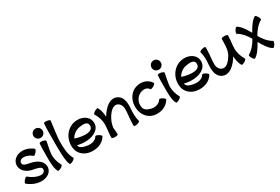

<svg xmlns="http://www.w3.org/2000/svg" viewBox="94 -2058 4886 3350"><g transform="rotate(-30 2536.5 -383.0)"><path d="M40 -59C259 125 536 48 524 -136C516 -246 405 -307 291 -328C230 -339 156 -353 155 -401C153 -492 293 -502 409 -405C417 -399 442 -414 464 -441C486 -467 497 -494 489 -501C308 -653 63 -572 68 -399C70 -296 163 -225 269 -205C340 -192 433 -175 436 -130C444 -16 270 -29 120 -155C112 -162 87 -146 65 -119C43 -93 32 -66 40 -59Z M764 -709C764 -734 755 -758 737 -776C719 -793 696 -803 671 -803C646 -803 622 -793 604 -776C587 -758 577 -734 577 -709C577 -684 587 -661 604 -643C622 -625 646 -616 671 -616C696 -616 719 -625 737 -643C755 -661 764 -684 764 -709ZM609 -546C600 -500 600 -360 600 -267C600 -164 600 -43 643 31C649 41 677 34 707 17C737 0 757 -22 751 -31C710 -103 688 -184 688 -267C688 -302 715 -436 732 -521C734 -532 708 -546 675 -553C641 -559 612 -556 609 -546Z M849 -808C840 -745 840 -536 840 -400C840 -253 840 -43 883 31C889 41 917 34 947 17C977 0 997 -22 991 -31C928 -142 928 -273 928 -400C928 -457 955 -661 973 -792C974 -802 947 -815 913 -819C879 -824 850 -819 849 -808Z M1619 -102C1625 -111 1605 -133 1575 -150C1545 -168 1517 -174 1511 -165C1472 -96 1385 -79 1304 -93C1238 -104 1166 -123 1155 -185V-188C1408 -124 1641 -222 1608 -408C1587 -527 1456 -586 1328 -564C1148 -532 1037 -353 1069 -170C1087 -65 1176 12 1282 30C1414 54 1554 12 1619 -102ZM1350 -441C1425 -454 1511 -457 1522 -392C1546 -257 1363 -252 1173 -312C1205 -377 1271 -427 1350 -441Z M1686 -502C1728 -430 1759 -350 1759 -267C1759 -177 1740 -89 1740 0C1740 11 1768 20 1802 20C1837 20 1865 11 1865 0C1865 -46 1860 -91 1855 -136C1864 -193 1880 -248 1908 -299C1963 -399 2046 -493 2133 -447C2193 -415 2205 -340 2199 -271C2190 -174 2175 -9 2182 16C2185 27 2214 28 2248 19C2281 10 2306 -6 2303 -16C2281 -96 2279 -180 2286 -263C2296 -378 2290 -505 2192 -557C2062 -626 1930 -509 1844 -365C1841 -435 1829 -504 1794 -565C1789 -574 1760 -568 1730 -550C1700 -533 1680 -511 1686 -502Z M2861 -458C2805 -555 2687 -592 2577 -562C2414 -519 2335 -337 2381 -166C2407 -69 2482 9 2581 30C2707 56 2840 9 2904 -102C2909 -111 2889 -133 2859 -150C2830 -168 2801 -174 2796 -165C2759 -101 2680 -77 2606 -92C2545 -105 2481 -130 2465 -189C2436 -299 2500 -412 2610 -442C2665 -456 2725 -443 2753 -395C2758 -386 2787 -392 2817 -410C2847 -427 2867 -449 2861 -458Z M3145 -709C3145 -734 3136 -758 3118 -776C3100 -793 3077 -803 3052 -803C3027 -803 3003 -793 2985 -776C2968 -758 2958 -734 2958 -709C2958 -684 2968 -661 2985 -643C3003 -625 3027 -616 3052 -616C3077 -616 3100 -625 3118 -643C3136 -661 3145 -684 3145 -709ZM2990 -546C2981 -500 2981 -360 2981 -267C2981 -164 2981 -43 3024 31C3030 41 3058 34 3088 17C3118 0 3138 -22 3132 -31C3091 -103 3069 -184 3069 -267C3069 -302 3096 -436 3113 -521C3115 -532 3089 -546 3056 -553C3022 -559 2993 -556 2990 -546Z M3772 -102C3778 -111 3758 -133 3728 -150C3698 -168 3670 -174 3664 -165C3625 -96 3538 -79 3457 -93C3391 -104 3319 -123 3308 -185V-188C3561 -124 3794 -222 3761 -408C3740 -527 3609 -586 3481 -564C3301 -532 3190 -353 3222 -170C3240 -65 3329 12 3435 30C3567 54 3707 12 3772 -102ZM3503 -441C3578 -454 3664 -457 3675 -392C3699 -257 3516 -252 3326 -312C3358 -377 3424 -427 3503 -441Z M3833 -517C3854 -437 3857 -353 3849 -271C3839 -155 3846 -28 3944 24C4073 93 4205 -24 4291 -168C4295 -98 4306 -30 4341 31C4347 41 4375 34 4405 17C4435 0 4455 -22 4450 -31C4408 -104 4377 -183 4377 -267C4377 -352 4394 -436 4395 -521V-522C4395 -523 4395 -525 4395 -526C4395 -527 4395 -527 4395 -529C4395 -529 4395 -530 4395 -532V-533C4395 -544 4368 -553 4333 -553C4298 -553 4270 -544 4270 -533C4270 -431 4270 -312 4228 -234C4173 -134 4090 -40 4002 -87C3942 -118 3930 -193 3937 -263C3945 -359 3960 -525 3953 -550C3951 -560 3921 -561 3888 -552C3855 -543 3830 -528 3833 -517Z M4602 54C4672 14 4733 -81 4784 -174C4836 -81 4896 14 4966 54C4976 60 4997 40 5015 10C5032 -20 5038 -49 5029 -54C4944 -103 4882 -181 4834 -267C4882 -352 4944 -430 5029 -479C5038 -485 5032 -513 5015 -543C4997 -573 4976 -593 4966 -587C4896 -547 4836 -452 4784 -359C4733 -452 4672 -547 4602 -587C4593 -593 4571 -573 4554 -543C4537 -513 4530 -485 4540 -479C4625 -430 4686 -352 4734 -267C4686 -181 4625 -103 4540 -54C4530 -49 4537 -20 4554 10C4571 40 4593 60 4602 54Z"/></g></svg>

Font: Nupuram
Style: Bold
Weight: 700
Designer: Santhosh Thottingal (santhosh.thottingal@gmail.com)
Foundry: SMC
Version: Version 1.000